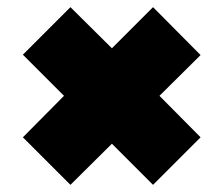

<svg xmlns="http://www.w3.org/2000/svg" viewBox="-20 -636 625 537"><path d="M408 -119 293 -234 177 -119 44 -252 159 -368 44 -483 177 -616 293 -501 408 -616 541 -482 426 -368 541 -252Z"/></svg>

Font: Hepta Slab ExtraLight Black
Style: Regular
Weight: 900
Version: Version 1.102